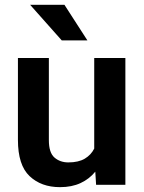

<svg xmlns="http://www.w3.org/2000/svg" viewBox="-20 -770 598 800"><path d="M380.4 0 377 -54.7Q352.5 -24.4 315.9 -7.3Q279.3 9.8 230 9.8Q151.9 9.8 103.3 -36.1Q54.7 -82 54.7 -187V-528.3H183.6V-186Q183.6 -133.8 207 -113.5Q230.5 -93.3 264.6 -93.3Q307.1 -93.3 333.3 -108.9Q359.4 -124.5 372.6 -150.9V-528.3H502.4V0ZM248.5 -750 344.2 -601.6H237.3L105.5 -750Z"/></svg>

Font: Vazirmatn FD SemiBold
Style: Regular
Weight: 600
Designer: Saber Rastikerdar
Foundry: Saber Rastikerdar
Version: Version 33.001